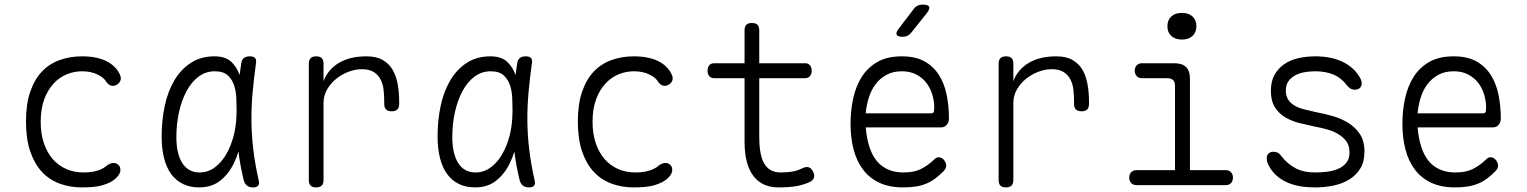

<svg xmlns="http://www.w3.org/2000/svg" viewBox="-20 -805 6640 835"><path d="M93 -277Q93 -352 111.5 -406Q130 -460 162.5 -494Q195 -528 240 -544Q285 -560 336 -560Q370 -560 396.5 -554.5Q423 -549 442 -539.5Q461 -530 474 -518Q487 -506 495 -493Q509 -470 504.5 -456.5Q500 -443 487 -436Q474 -429 462 -433Q450 -437 441 -451Q430 -469 402 -482Q374 -495 337 -495Q302 -495 269.5 -481.5Q237 -468 212 -440.5Q187 -413 172 -372Q157 -331 157 -275Q157 -223 171 -182Q185 -141 209.5 -113Q234 -85 268 -70Q302 -55 344 -55Q376 -55 402 -62.5Q428 -70 445 -85Q456 -94 470 -96Q484 -98 495 -88Q500 -83 502 -77Q504 -71 503.5 -64Q503 -57 499.5 -49.5Q496 -42 489 -35Q477 -22 461 -13.5Q445 -5 426 0.5Q407 6 384.5 8Q362 10 336 10Q283 10 238 -7Q193 -24 161 -59Q129 -94 111 -148Q93 -202 93 -277Z M846 10Q806 10 775.5 -5Q745 -20 724.5 -48Q704 -76 693.5 -117.5Q683 -159 683 -212Q683 -282 696.5 -345Q710 -408 738.5 -456Q767 -504 810.5 -532Q854 -560 913 -560Q960 -560 986 -536Q1010 -513 1022 -479Q1025 -503 1029 -528Q1031 -545 1040.5 -552.5Q1050 -560 1066 -560Q1083 -560 1089.5 -552.5Q1096 -545 1093 -528Q1084 -463 1078.5 -402Q1073 -341 1073.5 -280Q1074 -219 1081.5 -155.5Q1089 -92 1105 -21Q1109 -6 1103 2Q1097 10 1080.5 10Q1064 10 1054 2Q1044 -6 1040 -21Q1024 -87 1017 -146Q1009 -119 997 -95Q975 -49 938 -19.5Q901 10 846 10ZM848 -55Q884 -55 913.5 -76.5Q943 -98 963.5 -133.5Q984 -169 996 -214Q1006 -253 1008 -294Q1008 -309 1009 -324Q1009 -345 1008 -367Q1008 -401 999.5 -429.5Q991 -458 971.5 -476.5Q952 -495 914 -495Q875 -495 844 -472Q813 -449 791.5 -409Q770 -369 758.5 -317.5Q747 -266 747 -209Q747 -136 773 -95.5Q799 -55 848 -55Z M1355 10Q1338 10 1330.5 2Q1323 -6 1323 -22V-528Q1323 -544 1331 -552Q1339 -560 1355 -560Q1372 -560 1379.5 -552Q1387 -544 1387 -528V-452Q1406 -503 1454 -531.5Q1502 -560 1574 -560Q1617 -560 1644.5 -544Q1672 -528 1687.5 -501.5Q1703 -475 1709.5 -439Q1716 -403 1716 -364V-353Q1716 -337 1708 -329Q1700 -321 1684 -321Q1667 -321 1659 -329Q1651 -337 1651 -353V-364Q1651 -391 1648 -416Q1645 -441 1634.5 -460.5Q1624 -480 1605 -492Q1586 -504 1554 -504Q1525 -504 1496 -493Q1467 -482 1442.5 -462.5Q1418 -443 1402.5 -416Q1387 -389 1387 -356V-22Q1387 -6 1379 2Q1371 10 1355 10Z M2046 10Q2006 10 1975.5 -5Q1945 -20 1924.5 -48Q1904 -76 1893.5 -117.5Q1883 -159 1883 -212Q1883 -282 1896.5 -345Q1910 -408 1938.5 -456Q1967 -504 2010.5 -532Q2054 -560 2113 -560Q2160 -560 2186 -536Q2210 -513 2222 -479Q2225 -503 2229 -528Q2231 -545 2240.5 -552.5Q2250 -560 2266 -560Q2283 -560 2289.5 -552.5Q2296 -545 2293 -528Q2284 -463 2278.5 -402Q2273 -341 2273.5 -280Q2274 -219 2281.5 -155.5Q2289 -92 2305 -21Q2309 -6 2303 2Q2297 10 2280.5 10Q2264 10 2254 2Q2244 -6 2240 -21Q2224 -87 2217 -146Q2209 -119 2197 -95Q2175 -49 2138 -19.5Q2101 10 2046 10ZM2048 -55Q2084 -55 2113.5 -76.5Q2143 -98 2163.5 -133.5Q2184 -169 2196 -214Q2206 -253 2208 -294Q2208 -309 2209 -324Q2209 -345 2208 -367Q2208 -401 2199.5 -429.5Q2191 -458 2171.5 -476.5Q2152 -495 2114 -495Q2075 -495 2044 -472Q2013 -449 1991.5 -409Q1970 -369 1958.5 -317.5Q1947 -266 1947 -209Q1947 -136 1973 -95.5Q1999 -55 2048 -55Z M2493 -277Q2493 -352 2511.5 -406Q2530 -460 2562.5 -494Q2595 -528 2640 -544Q2685 -560 2736 -560Q2770 -560 2796.5 -554.5Q2823 -549 2842 -539.5Q2861 -530 2874 -518Q2887 -506 2895 -493Q2909 -470 2904.5 -456.5Q2900 -443 2887 -436Q2874 -429 2862 -433Q2850 -437 2841 -451Q2830 -469 2802 -482Q2774 -495 2737 -495Q2702 -495 2669.5 -481.5Q2637 -468 2612 -440.5Q2587 -413 2572 -372Q2557 -331 2557 -275Q2557 -223 2571 -182Q2585 -141 2609.5 -113Q2634 -85 2668 -70Q2702 -55 2744 -55Q2776 -55 2802 -62.5Q2828 -70 2845 -85Q2856 -94 2870 -96Q2884 -98 2895 -88Q2900 -83 2902 -77Q2904 -71 2903.5 -64Q2903 -57 2899.5 -49.5Q2896 -42 2889 -35Q2877 -22 2861 -13.5Q2845 -5 2826 0.5Q2807 6 2784.5 8Q2762 10 2736 10Q2683 10 2638 -7Q2593 -24 2561 -59Q2529 -94 2511 -148Q2493 -202 2493 -277Z M3481 -530Q3495 -530 3502.5 -521Q3510 -512 3510 -497.5Q3510 -483 3502.5 -474Q3495 -465 3481 -465H3282V-209Q3282 -128 3305 -91.5Q3328 -55 3374 -55Q3401 -55 3424 -58.5Q3447 -62 3471 -74Q3486 -81 3497 -77.5Q3508 -74 3515 -60Q3524 -45 3520 -33Q3516 -21 3503 -14Q3472 0 3440.5 5Q3409 10 3365 10Q3333 10 3306 -1Q3279 -12 3259 -36.5Q3239 -61 3228.5 -99Q3218 -137 3218 -191V-465H3086Q3072 -465 3064.5 -474Q3057 -483 3057 -497.5Q3057 -512 3064.5 -521Q3072 -530 3086 -530H3218V-673Q3218 -689 3225.5 -697Q3233 -705 3250 -705Q3267 -705 3274.5 -697Q3282 -689 3282 -673V-530Z M4062 -121Q4076 -121 4085.5 -109Q4095 -97 4095 -84Q4095 -78 4092 -72Q4089 -66 4082 -59Q4064 -41 4046.5 -28Q4029 -15 4008.5 -6.5Q3988 2 3963.5 6Q3939 10 3907 10Q3848 10 3805 -10Q3762 -30 3734 -66.5Q3706 -103 3692.5 -154Q3679 -205 3679 -266Q3679 -324 3690.5 -377Q3702 -430 3728 -471Q3754 -512 3796.5 -536Q3839 -560 3902 -560Q3961 -560 4000 -538.5Q4039 -517 4063 -479.5Q4087 -442 4097 -392.5Q4107 -343 4107 -288Q4107 -274 4097.5 -262.5Q4088 -251 4073 -251H3745Q3749 -204 3761 -166.5Q3773 -129 3793.5 -104.5Q3814 -80 3843 -67.5Q3872 -55 3909 -55Q3954 -55 3983 -69Q4012 -83 4038 -107Q4044 -113 4049 -117Q4054 -121 4062 -121ZM3745 -312H4032Q4037 -312 4040 -316.5Q4043 -321 4043 -338Q4043 -364 4035 -392Q4027 -420 4010 -443Q3993 -466 3966 -480.5Q3939 -495 3902 -495Q3863 -495 3835 -479.5Q3807 -464 3788 -439Q3769 -414 3758.5 -380.5Q3748 -347 3745 -312ZM3906 -645Q3884 -645 3879.5 -654Q3875 -663 3889 -681L3953 -765Q3960 -775 3970 -780Q3980 -785 3992 -785Q4017 -785 4021 -775.5Q4025 -766 4010 -747L3943 -663Q3936 -654 3927 -649.5Q3918 -645 3906 -645Z M4355 10Q4338 10 4330.5 2Q4323 -6 4323 -22V-528Q4323 -544 4331 -552Q4339 -560 4355 -560Q4372 -560 4379.5 -552Q4387 -544 4387 -528V-452Q4406 -503 4454 -531.5Q4502 -560 4574 -560Q4617 -560 4644.5 -544Q4672 -528 4687.5 -501.5Q4703 -475 4709.5 -439Q4716 -403 4716 -364V-353Q4716 -337 4708 -329Q4700 -321 4684 -321Q4667 -321 4659 -329Q4651 -337 4651 -353V-364Q4651 -391 4648 -416Q4645 -441 4634.5 -460.5Q4624 -480 4605 -492Q4586 -504 4554 -504Q4525 -504 4496 -493Q4467 -482 4442.5 -462.5Q4418 -443 4402.5 -416Q4387 -389 4387 -356V-22Q4387 -6 4379 2Q4371 10 4355 10Z M5311 -65Q5325 -65 5333.5 -56Q5342 -47 5342 -32.5Q5342 -18 5334 -9Q5326 0 5311 0H4922Q4908 0 4899.5 -9Q4891 -18 4891 -32.5Q4891 -47 4899.5 -56Q4908 -65 4922 -65H5090V-432Q5090 -449 5081.5 -457Q5073 -465 5056 -465H4946Q4932 -465 4923.5 -474Q4915 -483 4915 -497.5Q4915 -512 4923.5 -521Q4932 -530 4946 -530H5087Q5121 -530 5138 -513.5Q5155 -497 5155 -463V-65ZM5120 -633Q5091 -633 5074 -648.5Q5057 -664 5057 -691Q5057 -718 5074 -733.5Q5091 -749 5120 -749Q5149 -749 5166 -733.5Q5183 -718 5183 -691Q5183 -664 5166 -648.5Q5149 -633 5120 -633Z M5700 10Q5674 10 5648 7Q5622 4 5598 -4Q5574 -12 5552.5 -25.5Q5531 -39 5513 -61Q5504 -72 5496.5 -87.5Q5489 -103 5489 -116Q5489 -131 5497.5 -138Q5506 -145 5518 -145Q5527 -145 5535.5 -141.5Q5544 -138 5551 -128Q5578 -93 5613 -74Q5648 -55 5700 -55Q5723 -55 5749.5 -58Q5776 -61 5798 -70Q5820 -79 5834.5 -96.5Q5849 -114 5849 -142Q5849 -173 5834 -192Q5819 -211 5797 -223.5Q5775 -236 5749 -243Q5723 -250 5700 -254Q5667 -261 5632.5 -269.5Q5598 -278 5570 -294.5Q5542 -311 5524.5 -338.5Q5507 -366 5507 -410Q5507 -451 5522.5 -479Q5538 -507 5564.5 -525.5Q5591 -544 5626 -552Q5661 -560 5700 -560Q5767 -560 5816 -537.5Q5865 -515 5891 -473Q5897 -464 5899.5 -456.5Q5902 -449 5902 -443Q5902 -430 5894 -422.5Q5886 -415 5873 -415Q5864 -415 5856.5 -418Q5849 -421 5841 -430Q5814 -466 5779.5 -480.5Q5745 -495 5700 -495Q5674 -495 5650.5 -490.5Q5627 -486 5609.5 -475.5Q5592 -465 5582 -449.5Q5572 -434 5572 -411Q5572 -385 5584.5 -368.5Q5597 -352 5616 -342.5Q5635 -333 5657.5 -328Q5680 -323 5700 -318Q5737 -311 5774.5 -300.5Q5812 -290 5843 -271Q5874 -252 5894 -222Q5914 -192 5914 -145Q5914 -102 5896 -72.5Q5878 -43 5848 -24.5Q5818 -6 5779.5 2Q5741 10 5700 10Z M6462 -121Q6476 -121 6485.5 -109Q6495 -97 6495 -84Q6495 -78 6492 -72Q6489 -66 6482 -59Q6464 -41 6446.5 -28Q6429 -15 6408.5 -6.5Q6388 2 6363.5 6Q6339 10 6307 10Q6248 10 6205 -10Q6162 -30 6134 -66.5Q6106 -103 6092.5 -154Q6079 -205 6079 -266Q6079 -324 6090.5 -377Q6102 -430 6128 -471Q6154 -512 6196.5 -536Q6239 -560 6302 -560Q6361 -560 6400 -538.5Q6439 -517 6463 -479.5Q6487 -442 6497 -392.5Q6507 -343 6507 -288Q6507 -274 6497.5 -262.5Q6488 -251 6473 -251H6145Q6149 -204 6161 -166.5Q6173 -129 6193.5 -104.5Q6214 -80 6243 -67.5Q6272 -55 6309 -55Q6354 -55 6383 -69Q6412 -83 6438 -107Q6444 -113 6449 -117Q6454 -121 6462 -121ZM6145 -312H6432Q6437 -312 6440 -316.5Q6443 -321 6443 -338Q6443 -364 6435 -392Q6427 -420 6410 -443Q6393 -466 6366 -480.5Q6339 -495 6302 -495Q6263 -495 6235 -479.5Q6207 -464 6188 -439Q6169 -414 6158.5 -380.5Q6148 -347 6145 -312Z"/></svg>

Font: Maple Mono NL ExtraLight
Style: Regular
Weight: 275
Monospace: yes
Designer: subframe7536
Version: Version 7.000